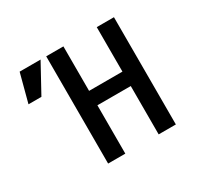

<svg xmlns="http://www.w3.org/2000/svg" viewBox="-163 -1008 1326 1256"><g transform="rotate(-30 500.0 -380.0)"><path d="M317.4 24.9V-785.2H447.3V-449.2H699.2V-785.2H829.1V24.9H699.2V-340.3H447.3V24.9ZM60.1 -571.3 116.7 -785.2H274.9L157.7 -571.3Z"/></g></svg>

Font: BIZ UDPGothic
Style: Bold
Weight: 700
Designer: TypeBank Co., Ltd.
Foundry: Morisawa Inc.
Version: Version 1.051